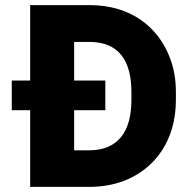

<svg xmlns="http://www.w3.org/2000/svg" viewBox="-20 -731 741 751"><path d="M26 -300H98V0H328C378 0 424 -8 466 -24C586 -71 668 -181 668 -340V-370C668 -421 660 -467 643 -509C597 -625 493 -711 330 -711H98V-416H26ZM270 -143V-300H392V-416H270V-567H330C446 -567 494 -492 494 -371V-340C494 -219 444 -143 328 -143Z"/></svg>

Font: Asimov Pro
Style: Ult
Weight: 900
Designer: Google
Version: Version 2.000980; 2014